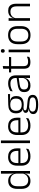

<svg xmlns="http://www.w3.org/2000/svg" viewBox="1723 -2427 892 4378"><g transform="rotate(-90 2169.0 -238.0)"><path d="M232 10.5Q144 10.5 97.5 -43.8Q51 -98 51 -201V-285.5Q51 -389 97.8 -443.2Q144.5 -497.5 235 -497.5Q281.5 -497.5 316.8 -480.8Q352 -464 373.5 -433.2Q395 -402.5 400 -361H420L400 -305.5Q398 -352.5 378 -384Q358 -415.5 325.2 -431.8Q292.5 -448 251.5 -448Q184 -448 147.8 -408Q111.5 -368 111.5 -290.5V-197.5Q111.5 -121 147.5 -80.8Q183.5 -40.5 252 -40.5Q292.5 -40.5 323.5 -56.8Q354.5 -73 374.8 -101.2Q395 -129.5 402 -166L418 -121H400.5Q394 -85 373.2 -55Q352.5 -25 317.5 -7.2Q282.5 10.5 232 10.5ZM398 0 401.5 -122 400 -142V-347.5L400.5 -362L398.5 -500.5V-663H458.5V0Z M794.5 10.5Q689 10.5 634.5 -42.5Q580 -95.5 580 -193.5V-288.5Q580 -390.5 630.8 -445Q681.5 -499.5 778.5 -499.5Q843.5 -499.5 887.5 -475Q931.5 -450.5 953.8 -404.5Q976 -358.5 976 -294V-276.5Q976 -262 975 -247.5Q974 -233 972.5 -218.5H916.5Q917.5 -240.5 917.5 -260.2Q917.5 -280 917.5 -296.5Q917.5 -345.5 901.8 -379.8Q886 -414 855.2 -432Q824.5 -450 778.5 -450Q710 -450 675 -409.8Q640 -369.5 640 -293.5V-246L640.5 -238V-187.5Q640.5 -154 650.2 -127Q660 -100 680.2 -80.8Q700.5 -61.5 731.2 -51.5Q762 -41.5 803 -41.5Q850.5 -41.5 891.2 -54.8Q932 -68 967.5 -91.5L961.5 -37Q930.5 -15.5 888 -2.5Q845.5 10.5 794.5 10.5ZM611.5 -218.5V-265H959V-218.5Z M1094.5 0V-663H1155V0Z M1493.5 10.5Q1388 10.5 1333.5 -42.5Q1279 -95.5 1279 -193.5V-288.5Q1279 -390.5 1329.8 -445Q1380.5 -499.5 1477.5 -499.5Q1542.5 -499.5 1586.5 -475Q1630.5 -450.5 1652.8 -404.5Q1675 -358.5 1675 -294V-276.5Q1675 -262 1674 -247.5Q1673 -233 1671.5 -218.5H1615.5Q1616.5 -240.5 1616.5 -260.2Q1616.5 -280 1616.5 -296.5Q1616.5 -345.5 1600.8 -379.8Q1585 -414 1554.2 -432Q1523.5 -450 1477.5 -450Q1409 -450 1374 -409.8Q1339 -369.5 1339 -293.5V-246L1339.5 -238V-187.5Q1339.5 -154 1349.2 -127Q1359 -100 1379.2 -80.8Q1399.5 -61.5 1430.2 -51.5Q1461 -41.5 1502 -41.5Q1549.5 -41.5 1590.2 -54.8Q1631 -68 1666.5 -91.5L1660.5 -37Q1629.5 -15.5 1587 -2.5Q1544.5 10.5 1493.5 10.5ZM1310.5 -218.5V-265H1658V-218.5Z M1972.5 -143.5Q1876.5 -143.5 1825.2 -186.2Q1774 -229 1774 -310V-327Q1774 -377 1793.8 -414Q1813.5 -451 1857 -472.5Q1900.5 -494 1971 -495.5L2213.5 -502V-453.5L2053.5 -457.5V-456Q2094 -449.5 2119 -431Q2144 -412.5 2155.5 -384.5Q2167 -356.5 2167 -320.5V-303.5Q2167 -225 2117.8 -184.2Q2068.5 -143.5 1972.5 -143.5ZM1969.5 137.5H1980Q2028 137.5 2063 130.2Q2098 123 2117.5 106.5Q2137 90 2137 62.5V61Q2137 29.5 2114.5 12.2Q2092 -5 2038 -9.5L1903 -21.5L1924 -22Q1891.5 -17.5 1866.8 -8Q1842 1.5 1827.8 18Q1813.5 34.5 1813.5 59.5V60.5Q1813.5 89.5 1833 106.5Q1852.5 123.5 1887.5 130.5Q1922.5 137.5 1969.5 137.5ZM1966 187Q1902.5 187 1855.5 176Q1808.5 165 1782.8 140.2Q1757 115.5 1757 73.5V71.5Q1757 40 1772.8 19.2Q1788.5 -1.5 1815.5 -13Q1842.5 -24.5 1874.5 -28L1874 -29.5Q1827.5 -35.5 1806 -52.2Q1784.5 -69 1784.5 -97V-97.5Q1784.5 -116 1793.2 -129.5Q1802 -143 1820.5 -150.5Q1839 -158 1868.5 -159.5V-168.5L1949 -147L1911 -148Q1871.5 -147.5 1856.2 -138.2Q1841 -129 1841 -111.5V-111Q1841 -92 1861.5 -82.2Q1882 -72.5 1932.5 -67.5L2050 -55.5Q2126 -48 2160.2 -19.8Q2194.5 8.5 2194.5 61V63Q2194.5 107 2168 134.2Q2141.5 161.5 2093 174.2Q2044.5 187 1979 187ZM1972 -189Q2017.5 -189 2048 -202.8Q2078.5 -216.5 2094 -244Q2109.5 -271.5 2109.5 -311V-328.5Q2109.5 -367.5 2094.2 -394.8Q2079 -422 2049.2 -436Q2019.5 -450 1974.5 -450H1971Q1921.5 -450 1890.8 -434.8Q1860 -419.5 1846 -392Q1832 -364.5 1832 -328V-311.5Q1832 -271.5 1847.5 -244.2Q1863 -217 1894 -203Q1925 -189 1972 -189Z M2579.5 0 2582.5 -121.5 2580 -131V-288.5V-321Q2580 -384 2548.2 -415.2Q2516.5 -446.5 2448.5 -446.5Q2395.5 -446.5 2352 -430.5Q2308.5 -414.5 2275.5 -394L2281.5 -447.5Q2299.5 -459 2325 -470.8Q2350.5 -482.5 2383.8 -490.2Q2417 -498 2457 -498Q2506 -498 2540.8 -486Q2575.5 -474 2597.5 -451Q2619.5 -428 2629.8 -395.5Q2640 -363 2640 -322.5V0ZM2408.5 10.5Q2336 10.5 2297.2 -24.5Q2258.5 -59.5 2258.5 -125V-138Q2258.5 -202.5 2298.2 -235.2Q2338 -268 2427 -281L2590 -305L2593 -259L2434.5 -236.5Q2372.5 -227.5 2345.5 -205.8Q2318.5 -184 2318.5 -141.5V-132.5Q2318.5 -87.5 2346 -64Q2373.5 -40.5 2426.5 -40.5Q2472 -40.5 2504.2 -57Q2536.5 -73.5 2556.2 -101.2Q2576 -129 2582.5 -163.5L2594.5 -120.5H2582Q2576 -86 2555.8 -56Q2535.5 -26 2499.2 -7.8Q2463 10.5 2408.5 10.5Z M2941 9.5Q2887.5 9.5 2854.2 -6.5Q2821 -22.5 2805.8 -55.5Q2790.5 -88.5 2790.5 -137.5V-455.5H2850.5V-144.5Q2850.5 -93 2874.2 -68.2Q2898 -43.5 2954.5 -43.5Q2984.5 -43.5 3012.8 -50.5Q3041 -57.5 3066 -70.5L3060.5 -17.5Q3037 -5 3005.5 2.2Q2974 9.5 2941 9.5ZM2707 -429.5V-478.5H3060.5L3055 -429.5ZM2791 -471.5 2790.5 -611.5 2852 -621 2849 -471.5Z M3166.5 0V-487.5H3227.5V0ZM3197 -576.5Q3177 -576.5 3166.8 -587.5Q3156.5 -598.5 3156.5 -619V-622.5Q3156.5 -642.5 3166.8 -653.5Q3177 -664.5 3197 -664.5Q3217.5 -664.5 3227.5 -653.5Q3237.5 -642.5 3237.5 -622.5V-619Q3237.5 -598.5 3227.5 -587.5Q3217.5 -576.5 3197 -576.5Z M3556.5 12Q3455.5 12 3403 -43.8Q3350.5 -99.5 3350.5 -204.5V-284Q3350.5 -388.5 3403 -444Q3455.5 -499.5 3556.5 -499.5Q3657.5 -499.5 3710 -444Q3762.5 -388.5 3762.5 -284V-204.5Q3762.5 -99.5 3710 -43.8Q3657.5 12 3556.5 12ZM3556.5 -38Q3627.5 -38 3664.8 -80Q3702 -122 3702 -201V-287.5Q3702 -366 3664.8 -408Q3627.5 -450 3556.5 -450Q3485.5 -450 3448.5 -408Q3411.5 -366 3411.5 -287.5V-201Q3411.5 -122 3448.5 -80Q3485.5 -38 3556.5 -38Z M4213 0V-306Q4213 -349.5 4201.2 -381Q4189.5 -412.5 4162.5 -429.5Q4135.5 -446.5 4090 -446.5Q4048 -446.5 4017 -430.5Q3986 -414.5 3967 -386.5Q3948 -358.5 3941 -322.5L3928.5 -367.5H3942Q3948.5 -403.5 3969.2 -432.8Q3990 -462 4025.2 -479.8Q4060.5 -497.5 4111 -497.5Q4170 -497.5 4205.5 -475.5Q4241 -453.5 4257.2 -412.2Q4273.5 -371 4273.5 -312V0ZM3884 0V-487.5H3944.5L3941.5 -367L3944.5 -364V0Z"/></g></svg>

Font: Anek Gujarati Medium Light
Style: Regular
Weight: 300
Version: Version 1.003